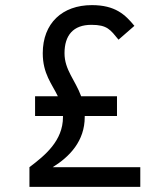

<svg xmlns="http://www.w3.org/2000/svg" viewBox="-20 -730 650 750"><path d="M95 -77V0H528V-77H186C252 -118 311 -179 311 -273V-277H437V-354H297C274 -417 232 -457 232 -522C232 -592 266 -633 337 -633C399 -633 411 -614 443 -575L505 -629C469 -673 430 -710 339 -710C223 -710 147 -639 147 -522C147 -442 183 -402 206 -354H117V-277H226V-273C226 -180 156 -123 95 -77Z"/></svg>

Font: Necto Mono
Style: Regular
Weight: 400
Designer: Marco Condello
Foundry: Collletttivo
Version: Version 1.300;Glyphs 3.2 (3217)